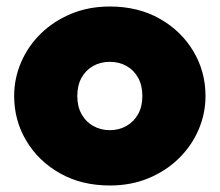

<svg xmlns="http://www.w3.org/2000/svg" viewBox="-20 -555 675 590"><path d="M317.5 15Q230.5 15 164.2 -22.5Q98 -60 60.8 -122.5Q23.5 -185 23.5 -260Q23.5 -314 44.8 -363.5Q66 -413 105.2 -451.5Q144.5 -490 198.5 -512.5Q252.5 -535 317.5 -535Q404.5 -535 470.8 -497.5Q537 -460 574.2 -397.5Q611.5 -335 611.5 -260Q611.5 -206 590.2 -156.5Q569 -107 529.8 -68.5Q490.5 -30 436.8 -7.5Q383 15 317.5 15ZM317.5 -155Q345.5 -155 368.2 -167.8Q391 -180.5 404.2 -204Q417.5 -227.5 417.5 -260Q417.5 -292.5 404.5 -316Q391.5 -339.5 368.8 -352.2Q346 -365 317.5 -365Q289 -365 266.2 -352.2Q243.5 -339.5 230.5 -316Q217.5 -292.5 217.5 -260Q217.5 -227.5 230.8 -204Q244 -180.5 266.8 -167.8Q289.5 -155 317.5 -155Z"/></svg>

Font: Geologica Cursive Black
Style: Regular
Weight: 900
Designer: Sindre Bremnes, Frode Helland
Foundry: Monokrom Skriftforlag AS
Version: Version 1.010;gftools[0.9.28]